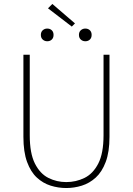

<svg xmlns="http://www.w3.org/2000/svg" viewBox="-20 -936 670 968"><path d="M314 12Q274 12 235.5 0Q197 -12 166 -40.5Q135 -69 116.5 -119.5Q98 -170 98 -246V-660H130V-254Q130 -163 156 -111.5Q182 -60 224 -39Q266 -18 314 -18Q363 -18 406 -39Q449 -60 475.5 -111.5Q502 -163 502 -254V-660H532V-246Q532 -170 513 -119.5Q494 -69 462.5 -40.5Q431 -12 392.5 0Q354 12 314 12ZM218 -728Q205 -728 195.5 -736.5Q186 -745 186 -760Q186 -775 195.5 -783.5Q205 -792 218 -792Q232 -792 241 -783.5Q250 -775 250 -760Q250 -745 241 -736.5Q232 -728 218 -728ZM342 -802 222 -894 244 -916 358 -818ZM410 -728Q397 -728 387.5 -736.5Q378 -745 378 -760Q378 -775 387.5 -783.5Q397 -792 410 -792Q424 -792 433 -783.5Q442 -775 442 -760Q442 -745 433 -736.5Q424 -728 410 -728Z"/></svg>

Font: Source Sans Variable
Style: Regular
Weight: 200
Designer: Paul D. Hunt
Foundry: Adobe Systems Incorporated
Version: Version 3.006;hotconv 1.0.111;makeotfexe 2.5.65597